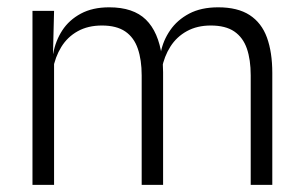

<svg xmlns="http://www.w3.org/2000/svg" viewBox="-20 -518 848 538"><path d="M682.5 0V-307Q682.5 -350.5 671.8 -381.8Q661 -413 636.5 -429.8Q612 -446.5 570.5 -446.5Q532.5 -446.5 503.8 -430.8Q475 -415 457.5 -387.5Q440 -360 433.5 -325.5L422 -371H430.5Q437 -404.5 456.8 -433.2Q476.5 -462 510 -479.8Q543.5 -497.5 591.5 -497.5Q646 -497.5 679.5 -475.8Q713 -454 728 -412.8Q743 -371.5 743 -313.5V0ZM71 0V-487.5H131.5L128.5 -366.5L131.5 -363.5V0ZM377 0V-307Q377 -350 366.2 -381.5Q355.5 -413 331 -429.8Q306.5 -446.5 265.5 -446.5Q226.5 -446.5 197.8 -430.5Q169 -414.5 151.8 -386.5Q134.5 -358.5 128 -322.5L114.5 -367.5H129Q135.5 -403.5 154.5 -432.8Q173.5 -462 206.5 -479.8Q239.5 -497.5 286 -497.5Q353.5 -497.5 388.8 -463Q424 -428.5 433.5 -360.5Q435.5 -350 436.2 -338.8Q437 -327.5 437 -316V0Z"/></svg>

Font: Anek Odia Light
Style: Regular
Weight: 300
Designer: Yesha Goshar & Mahesh Sahu (Odia), Yesha Goshar (Latin)
Foundry: Ek Type
Version: Version 1.003